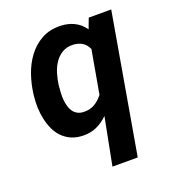

<svg xmlns="http://www.w3.org/2000/svg" viewBox="-135 -642 856 948"><g transform="rotate(-20 293.5 -167.5)"><path d="M49.3 -265.1Q55.2 -314.9 72 -364.3Q88.9 -413.6 118.2 -452.9Q147.5 -492.2 189.9 -515.9Q232.4 -539.6 289.6 -538.1Q328.1 -537.1 360.4 -521.5Q392.6 -505.9 414.6 -474.1L435.1 -528.3H553.2L426.3 203.1H293.5L341.8 -45.4Q314.5 -18.6 282.2 -3.9Q250 10.7 211.4 9.8Q176.3 9.3 149.4 -2.7Q122.6 -14.6 103.3 -34.4Q84 -54.2 72 -80.3Q60.1 -106.4 53.7 -135.5Q47.4 -164.6 46.1 -195.3Q44.9 -226.1 48.3 -254.9ZM180.7 -254.9Q179.2 -240.2 178.5 -223.1Q177.7 -206.1 179.2 -189Q180.7 -171.9 185.1 -156Q189.5 -140.1 198 -127.7Q206.5 -115.2 220.2 -107.4Q233.9 -99.6 253.9 -99.1Q286.1 -98.1 310.8 -112.5Q335.4 -127 354.5 -151.9L394.5 -377.9Q383.3 -403.8 362.8 -416Q342.3 -428.2 314 -429.2Q280.8 -429.7 257.1 -414.8Q233.4 -399.9 217.8 -375.7Q202.1 -351.6 193.6 -322.3Q185.1 -293 181.6 -265.1Z"/></g></svg>

Font: Roboto Mono
Style: Bold Italic
Weight: 700
Designer: Google
Version: Version 2.000985; 2015; ttfautohint (v1.3)